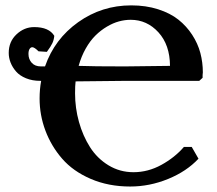

<svg xmlns="http://www.w3.org/2000/svg" viewBox="-20 -678 799 708"><path d="M152.8 -486.8 122.1 -488.8Q106.9 -503.9 99.1 -503.9Q93.3 -503.9 89.1 -497.6Q85 -491.2 85 -479Q85 -460 96.9 -446.5Q108.9 -433.1 130.9 -433.1H146Q181.2 -534.2 268.3 -596.2Q355.5 -658.2 463.9 -658.2Q518.1 -658.2 563 -643.8Q607.9 -629.4 637.9 -605.5Q668 -581.5 688.7 -549.6Q709.5 -517.6 718.8 -482.7Q728 -447.8 728 -411.1Q728 -409.2 727.5 -405.8Q727.1 -402.3 727.1 -400.9V-391.1L714.8 -379.9H448.2L258.8 -377.9Q256.8 -362.8 256.8 -334Q256.8 -279.8 271.2 -228.3Q285.6 -176.8 312 -135.3Q338.4 -93.8 380.1 -68.4Q421.9 -43 472.2 -43Q525.9 -43 575.2 -70.1Q624.5 -97.2 658.2 -136.2H687L711.9 -92.8Q668 -45.9 599.9 -18.1Q531.7 9.8 460 9.8Q379.9 9.8 314.7 -18.3Q249.5 -46.4 209.2 -92.8Q168.9 -139.2 147.5 -196.3Q126 -253.4 126 -314.9Q126 -348.6 131.8 -379.9H127.9Q99.1 -379.9 75.9 -389.4Q52.7 -398.9 39.3 -414.3Q25.9 -429.7 19 -447.3Q12.2 -464.8 12.2 -482.9Q12.2 -524.4 40.8 -551.3Q69.3 -578.1 106 -578.1Q160.6 -578.1 180.2 -545.9Q178.7 -530.8 173.1 -518.8Q167.5 -506.8 152.8 -486.8ZM461.9 -605Q440.4 -605 418.7 -599.1Q397 -593.3 374.3 -579.8Q351.6 -566.4 332 -547.1Q312.5 -527.8 296.1 -499Q279.8 -470.2 270 -435.1Q321.8 -433.1 439.9 -433.1L606.9 -435.1Q606.4 -512.7 564.2 -558.8Q522 -605 461.9 -605Z"/></svg>

Font: Linear Smooth
Style: Bold
Weight: 700
Designer: Philipp H. Poll, Flanker
Foundry: Philipp H. Poll, reworked by Flanker
Version: Version 1.061 | FøM Fix